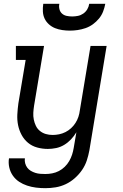

<svg xmlns="http://www.w3.org/2000/svg" viewBox="-20 -770 640 1003"><path d="M217 213Q192 213 168 210Q144 207 121.5 199.5Q99 192 80 179.5Q61 167 47.5 148Q34 129 28.5 105Q23 81 27 57H110Q108 70 111.5 83Q115 96 122.5 106Q130 116 141 122.5Q152 129 164.5 133Q177 137 190.5 138Q204 139 217 139Q235 139 253 135.5Q271 132 287.5 123.5Q304 115 318 101.5Q332 88 341.5 71.5Q351 55 356.5 38Q362 21 365 3L379 -79Q367 -59 351 -42Q335 -25 315 -13Q295 -1 273 3.5Q251 8 230 8Q201 8 174 0.5Q147 -7 126.5 -24Q106 -41 93 -65Q80 -89 74.5 -116Q69 -143 70.5 -172Q72 -201 76 -230L114 -457H63V-530H210L158 -218Q155 -199 154 -181Q153 -163 156.5 -145.5Q160 -128 167.5 -112.5Q175 -97 188.5 -86Q202 -75 219 -70Q236 -65 255 -65Q272 -65 289 -68.5Q306 -72 322 -80Q338 -88 351.5 -100.5Q365 -113 374.5 -128Q384 -143 389.5 -159.5Q395 -176 397 -193L453 -530H537L447 15Q442 42 433.5 68Q425 94 409 117.5Q393 141 371 160.5Q349 180 323.5 192Q298 204 271 208.5Q244 213 217 213ZM345 -610Q325 -610 305 -613Q285 -616 267.5 -623Q250 -630 235.5 -643Q221 -656 213 -673Q205 -690 204 -710Q203 -730 206 -750H290Q287 -736 290.5 -722Q294 -708 304 -699Q314 -690 328 -687Q342 -684 357 -684Q372 -684 387 -687Q402 -690 415 -699Q428 -708 436 -721.5Q444 -735 446 -750H530Q526 -729 518.5 -709.5Q511 -690 497 -673Q483 -656 465 -643Q447 -630 426.5 -623Q406 -616 385.5 -613Q365 -610 345 -610Z"/></svg>

Font: Iosevka Slab Extended
Style: Italic
Weight: 400
Width: 7
Italic angle: -9°
Monospace: yes
Designer: Belleve Invis
Foundry: Belleve Invis
Version: Version 11.1.0; ttfautohint (v1.8.3)